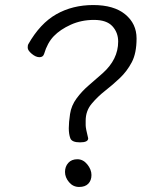

<svg xmlns="http://www.w3.org/2000/svg" viewBox="-20 -733 640 762"><path d="M287 -101Q310 -101 326.5 -80.5Q343 -60 343 -38.5Q343 -17 330.5 -4Q318 9 294 9Q270 9 254 -10Q238 -29 238 -50.5Q238 -72 251 -86.5Q264 -101 287 -101ZM320 -254V-236Q320 -224 330 -184Q330 -168 297.5 -168Q265 -168 259 -184.5Q253 -201 253 -224Q253 -247 258 -280.5Q263 -314 284 -342.5Q305 -371 332.5 -394.5Q360 -418 387 -442Q449 -497 449 -568Q449 -604 426 -629Q403 -654 353 -654Q303 -654 261 -635Q219 -616 193.5 -589.5Q168 -563 155 -519Q151 -506 136.5 -506Q122 -506 106 -519.5Q90 -533 90 -543.5Q90 -554 92 -557Q139 -640 203.5 -676.5Q268 -713 350 -713Q432 -713 477 -676Q522 -639 522 -580.5Q522 -522 503 -486Q484 -450 455.5 -423Q427 -396 397.5 -373Q368 -350 344 -321.5Q320 -293 320 -254Z"/></svg>

Font: LXGW WenKai
Style: Regular
Weight: 400
Designer: LXGW / Fontworks Inc.
Foundry: LXGW / Fontworks Inc.
Version: Version 1.520; June 14, 2025